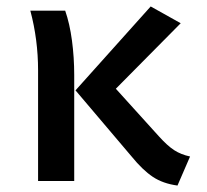

<svg xmlns="http://www.w3.org/2000/svg" viewBox="-20 -561 640 595"><path d="M540 -489 339 -286 472 -139Q499 -109 520 -95.5Q541 -82 569 -76L530 14Q485 8 453.5 -13Q422 -34 387 -77L214 -281L447 -541ZM210 -329V0H98V-343Q98 -438 74 -528H182Q196 -488 203 -435.5Q210 -383 210 -329Z"/></svg>

Font: Fira Mono Medium
Style: Regular
Weight: 500
Designer: Carrois Corporate & Edenspiekermann AG
Foundry: Carrois Corporate GbR & Edenspiekermann AG
Version: Version 3.206